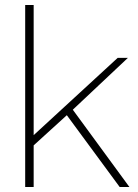

<svg xmlns="http://www.w3.org/2000/svg" viewBox="-20 -750 554 770"><path d="M460 0 248 -288 115 -167V0H81V-730H115V-208L452 -518H493L272 -310L499 0Z"/></svg>

Font: Raleway-v4020 ExtraLight
Style: Regular
Weight: 275
Designer: Matt McInerney, Pablo Impallari, Rodrigo Fuenzalida
Foundry: Matt McInerney, Pablo Impallari, Rodrigo Fuenzalida
Version: Version 4.020;PS 004.020;hotconv 1.0.88;makeotf.lib2.5.64775